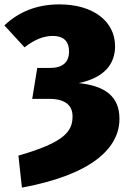

<svg xmlns="http://www.w3.org/2000/svg" viewBox="-30 -736 580 876"><path d="M241 -716C140 -716 56 -683 -10 -620L82 -520C128 -556 170 -572 210 -572C265 -572 285 -543 285 -501C285 -452 256 -426 198 -426H140L117 -285H194C267 -285 301 -256 301 -205C301 -136 263 -86 54 -26L70 120C393 60 515 -62 515 -194C515 -296 450 -344 329 -357C447 -381 495 -445 495 -525C495 -639 395 -716 241 -716Z"/></svg>

Font: Fira Sans Heavy
Style: Regular
Weight: 900
Designer: bBox Type GmbH & Carrois Corporate GbR & Edenspiekermann AG
Foundry: bBox Type GmbH & Carrois Corporate GbR & Edenspiekermann AG
Version: Version 4.300;PS 004.300;hotconv 1.0.88;makeotf.lib2.5.64775